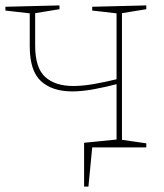

<svg xmlns="http://www.w3.org/2000/svg" viewBox="-21 -545 606 710"><path d="M420 -30 403 0H320L306 145H290V-17ZM89 -502 95 -495 -1 -506V-520L199 -525V-511L101 -495L109 -502V-377Q109 -294 146 -260.5Q183 -227 250 -227Q285 -227 327.5 -234.5Q370 -242 419 -254L410 -248V-502L416 -495L320 -506V-520L520 -525V-511L422 -495L430 -502V-21L423 -29L520 -15V0H295V-15L417 -29L410 -21V-242L419 -236Q370 -223 326 -215Q282 -207 246 -207Q172 -207 130.5 -245Q89 -283 89 -374Z"/></svg>

Font: Bitter Thin
Style: Regular
Weight: 100
Designer: Sol Matas, and Bitter project Authors
Foundry: Sol Matas
Version: Version 2.002